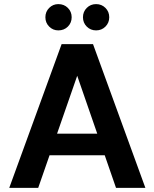

<svg xmlns="http://www.w3.org/2000/svg" viewBox="-20 -915 752 935"><path d="M25 0 280 -700H433L688 0H545L356 -546L166 0ZM137 -159 173 -264H529L564 -159ZM264 -767Q238 -767 219.5 -785.5Q201 -804 201 -831Q201 -858 219.5 -876.5Q238 -895 264 -895Q292 -895 310.5 -876.5Q329 -858 329 -831Q329 -804 310.5 -785.5Q292 -767 264 -767ZM448 -767Q421 -767 402.5 -785.5Q384 -804 384 -831Q384 -858 402.5 -876.5Q421 -895 448 -895Q475 -895 493.5 -876.5Q512 -858 512 -831Q512 -804 493.5 -785.5Q475 -767 448 -767Z"/></svg>

Font: DM Sans 9pt
Style: Bold
Weight: 700
Designer: Colophon Foundry, Jonny Pinhorn
Foundry: Colophon Foundry
Version: Version 4.004;gftools[0.9.30]